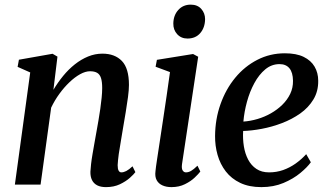

<svg xmlns="http://www.w3.org/2000/svg" viewBox="-20 -776 1381 807"><path d="M204.5 -398.5Q223 -429.5 245.5 -457Q268 -484.5 294.5 -505.5Q321 -526.5 350.2 -538.5Q379.5 -550.5 410.5 -550.5Q462.5 -550.5 492.2 -519.8Q522 -489 522 -419Q522 -398.5 518 -368.2Q514 -338 508.5 -305Q503 -272 498 -243Q494 -216 488.5 -186Q483 -156 479.2 -128.8Q475.5 -101.5 474.5 -82Q474.5 -65.5 478.8 -58.5Q483 -51.5 490 -51.5Q499.5 -51.5 510.8 -57.2Q522 -63 537 -77L549 -52.5Q542.5 -43.5 525.8 -28.5Q509 -13.5 483.8 -1.5Q458.5 10.5 425.5 10.5Q403 10.5 388.2 2.8Q373.5 -5 366.5 -19.5Q359.5 -34 360 -54.5Q360.5 -67 362.8 -86.5Q365 -106 369 -129Q373 -152 377.2 -176Q381.5 -200 385.5 -222.5Q389.5 -245 393.8 -269.5Q398 -294 401.5 -318.2Q405 -342.5 407.2 -365Q409.5 -387.5 409.5 -406Q409.5 -432.5 404.5 -448Q399.5 -463.5 388.2 -470Q377 -476.5 358.5 -476.5Q339 -476.5 316.5 -464Q294 -451.5 271.8 -430.2Q249.5 -409 229.5 -381.5Q209.5 -354 195 -323.5L150.5 0H42.5L107 -471.5L54 -495L59.5 -525L201 -550L221.5 -538Z M700.5 10.5Q679 10.5 662.8 3.2Q646.5 -4 638.5 -18.8Q630.5 -33.5 633.5 -56.5Q635 -73 640 -105.2Q645 -137.5 651.5 -180.8Q658 -224 665.5 -273.5Q673 -323 680.5 -374.2Q688 -425.5 694.5 -473L634 -495.5L639.5 -524.5L791.5 -549L813 -537.5L745 -86Q742.5 -67.5 747.8 -59.5Q753 -51.5 761.5 -51.5Q772 -51.5 782.8 -57.5Q793.5 -63.5 810 -79.5L822 -55Q814.5 -45 798.2 -29.5Q782 -14 757.2 -1.8Q732.5 10.5 700.5 10.5ZM768 -614Q741.5 -614 724.8 -632.2Q708 -650.5 708.5 -677.5Q709 -711.5 729.2 -734Q749.5 -756.5 781.5 -756.5Q810 -756.5 826 -738.5Q842 -720.5 842 -695.5Q841.5 -660 821.8 -637Q802 -614 768 -614Z M1286.5 -94Q1272 -73.5 1242.5 -49Q1213 -24.5 1171.5 -7Q1130 10.5 1078.5 10.5Q1027 10.5 989.8 -7.2Q952.5 -25 929 -55.5Q905.5 -86 894.5 -124.8Q883.5 -163.5 884 -204.5Q884.5 -275.5 906.8 -338.2Q929 -401 968.5 -449Q1008 -497 1061.5 -524.5Q1115 -552 1177.5 -552Q1225.5 -552 1256.2 -537Q1287 -522 1302.2 -496Q1317.5 -470 1317.5 -436.5Q1318 -392 1297.2 -357.8Q1276.5 -323.5 1241.8 -299Q1207 -274.5 1165 -258.5Q1123 -242.5 1080.2 -234.5Q1037.5 -226.5 1002 -225.5Q1000 -192 1005 -161Q1010 -130 1023 -105.2Q1036 -80.5 1057.8 -66Q1079.5 -51.5 1111 -51.5Q1142 -51.5 1169.8 -61.2Q1197.5 -71 1222 -88.2Q1246.5 -105.5 1267 -128ZM1155 -506.5Q1121.5 -506.5 1095 -484.5Q1068.5 -462.5 1049 -426.5Q1029.5 -390.5 1018 -348.2Q1006.5 -306 1003 -265Q1032.5 -267 1062.2 -275.8Q1092 -284.5 1118.8 -299.8Q1145.5 -315 1166.5 -335.5Q1187.5 -356 1199.8 -381.5Q1212 -407 1211.5 -436.5Q1211 -471.5 1196.5 -489Q1182 -506.5 1155 -506.5Z"/></svg>

Font: Merriweather 60pt Medium
Style: Italic
Weight: 500
Italic angle: -7.8°
Version: Version 2.101